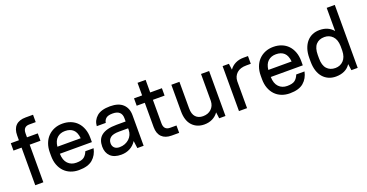

<svg xmlns="http://www.w3.org/2000/svg" viewBox="-33 -1349 3836 2006"><g transform="rotate(-20 1885.0 -346.0)"><path d="M20 -500H110V-553Q110 -625 147.5 -662.5Q185 -700 257 -700H340V-618H269Q200 -618 200 -544V-500H320V-418H200V0H110V-418H20Z M595 8Q545 8 503.5 -8.5Q462 -25 432.5 -56Q403 -87 386.5 -131Q370 -175 370 -231V-269Q370 -324 386.5 -368Q403 -412 433 -443Q463 -474 504 -491Q545 -508 595 -508Q645 -508 686.5 -491.5Q728 -475 757.5 -444Q787 -413 803.5 -368.5Q820 -324 820 -269V-221H464Q466 -148 502 -111Q538 -74 595 -74Q654 -74 681 -95Q708 -116 723 -155H815Q800 -81 748 -36.5Q696 8 595 8ZM595 -426Q541 -426 506.5 -394.5Q472 -363 465 -299H724Q718 -365 685 -395.5Q652 -426 595 -426Z M1065 8Q987 8 946 -31.5Q905 -71 905 -140Q905 -178 917 -208.5Q929 -239 955.5 -260Q982 -281 1023.5 -292Q1065 -303 1125 -303H1225V-340Q1225 -382 1200.5 -405Q1176 -428 1125 -428Q1074 -428 1051.5 -409Q1029 -390 1025 -360H925Q929 -424 977.5 -466Q1026 -508 1125 -508Q1219 -508 1267 -463Q1315 -418 1315 -340V0H1245L1234 -82Q1207 -39 1163.5 -15.5Q1120 8 1065 8ZM1075 -72Q1108 -72 1135.5 -83Q1163 -94 1183 -112.5Q1203 -131 1214 -156Q1225 -181 1225 -209V-227H1125Q1056 -227 1027.5 -203.5Q999 -180 999 -142Q999 -110 1019 -91Q1039 -72 1075 -72Z M1390 -500H1480V-640H1570V-500H1700V-418H1570V-157Q1570 -82 1640 -82H1710V0H1627Q1556 0 1518 -38Q1480 -76 1480 -147V-418H1390Z M1990 8Q1907 8 1856 -46.5Q1805 -101 1805 -205V-500H1895V-205Q1895 -141 1924.5 -109.5Q1954 -78 2005 -78Q2062 -78 2097.5 -111.5Q2133 -145 2135 -199V-500H2225V0H2155L2146 -69Q2120 -32 2080 -12Q2040 8 1990 8Z M2375 -500H2445L2454 -432Q2480 -469 2520 -488.5Q2560 -508 2610 -508H2660V-422H2610Q2541 -422 2504 -388Q2467 -354 2465 -300V0H2375Z M2940 8Q2890 8 2848.5 -8.5Q2807 -25 2777.5 -56Q2748 -87 2731.5 -131Q2715 -175 2715 -231V-269Q2715 -324 2731.5 -368Q2748 -412 2778 -443Q2808 -474 2849 -491Q2890 -508 2940 -508Q2990 -508 3031.5 -491.5Q3073 -475 3102.5 -444Q3132 -413 3148.5 -368.5Q3165 -324 3165 -269V-221H2809Q2811 -148 2847 -111Q2883 -74 2940 -74Q2999 -74 3026 -95Q3053 -116 3068 -155H3160Q3145 -81 3093 -36.5Q3041 8 2940 8ZM2940 -426Q2886 -426 2851.5 -394.5Q2817 -363 2810 -299H3069Q3063 -365 3030 -395.5Q2997 -426 2940 -426Z M3452 8Q3409 8 3373 -7.5Q3337 -23 3310.5 -53Q3284 -83 3269.5 -127.5Q3255 -172 3255 -231V-269Q3255 -327 3270 -371.5Q3285 -416 3311.5 -446.5Q3338 -477 3374 -492.5Q3410 -508 3453 -508Q3551 -508 3605 -442V-700H3695V0H3625L3615 -71Q3589 -31 3547.5 -11.5Q3506 8 3452 8ZM3477 -78Q3531 -78 3567 -115Q3603 -152 3605 -223V-276Q3603 -348 3567 -385Q3531 -422 3477 -422Q3417 -422 3383 -384.5Q3349 -347 3349 -269V-231Q3349 -154 3383.5 -116Q3418 -78 3477 -78Z"/></g></svg>

Font: Retni Sans Medium
Style: Regular
Weight: 500
Designer: Vitaly Kuzmin
Foundry: ParaType Ltd.
Version: Version 1.00;March 2, 2019;FontCreator 11.5.0.2425 64-bit; t